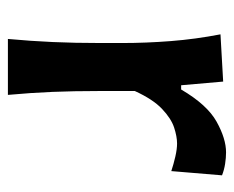

<svg xmlns="http://www.w3.org/2000/svg" viewBox="-73 -519 592 486"><g transform="rotate(90 223.0 -276.0)"><path d="M78.6 0Q84 -58.6 86.4 -113.5Q88.9 -168.5 88.9 -235.4V-289.1Q88.9 -349.6 84 -412.4Q79.1 -475.1 66.9 -538.1L186.5 -544.9L195.8 -438.5H206.5Q245.1 -504.4 288.1 -528.3Q331.1 -552.2 365.7 -552.2Q379.4 -552.2 394.8 -549.8Q410.2 -547.4 423.8 -542L413.1 -413.6Q395.5 -419.4 376.5 -423.8Q357.4 -428.2 343.3 -428.2Q325.7 -428.2 302.7 -420.7Q279.8 -413.1 255.6 -390.1Q231.4 -367.2 210.4 -321.3V-229.5Q210.4 -167 212.6 -112.8Q214.8 -58.6 220.2 0Z"/></g></svg>

Font: Pinar SemiBold
Style: Regular
Weight: 600
Designer: Amin Abedi
Version: Version 3.000